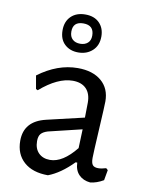

<svg xmlns="http://www.w3.org/2000/svg" viewBox="-81 -755 624 820"><g transform="rotate(10 231.0 -345.0)"><path d="M333.5 -434C308.5 -455.3 274.3 -466 231 -466C172.3 -466 115.3 -445.3 60 -404L70 -347L78 -343C128.7 -387 175.7 -409 219 -409C244.3 -409 263.8 -402 277.5 -388C291.2 -374 298 -354 298 -328L297 -263L135 -225C73 -210.3 42 -174.7 42 -118C42 -79.3 54.5 -48.8 79.5 -26.5C104.5 -4.2 139.3 7 184 7C219.3 -6.3 255 -31.3 291 -68H298C298.7 -46 305.2 -28.7 317.5 -16C329.8 -3.3 346.3 4 367 6C385.7 4 404.7 -2.7 424 -14L432 -59L424 -66C411.3 -62 400 -60 390 -60C378.7 -60 370.7 -62.8 366 -68.5C361.3 -74.2 359 -84.3 359 -99C359 -111 361 -152.3 365 -223C369 -293.7 371 -334.7 371 -346C371 -383.3 358.5 -412.7 333.5 -434ZM122 -160.5C128 -167.5 137.7 -173 151 -177L296 -212L293 -130C255 -82.7 217.7 -59 181 -59C160.3 -59 143.8 -65.2 131.5 -77.5C119.2 -89.8 113 -107 113 -129C113 -143 116 -153.5 122 -160.5ZM284 -674.5C269.3 -689.5 249 -697 223 -697C197 -697 176.3 -689.5 161 -674.5C145.7 -659.5 138 -639.3 138 -614C138 -588 145.7 -567.8 161 -553.5C176.3 -539.2 196 -532 220 -532C244.7 -532 265.2 -539.5 281.5 -554.5C297.8 -569.5 306 -590 306 -616C306 -640 298.7 -659.5 284 -674.5ZM176 -615C176 -643.7 191 -658 221 -658C251.7 -658 267 -643 267 -613C267 -599 262.8 -588.3 254.5 -581C246.2 -573.7 235.3 -570 222 -570C208 -570 196.8 -573.8 188.5 -581.5C180.2 -589.2 176 -600.3 176 -615Z"/></g></svg>

Font: Alegreya Sans
Style: Regular
Weight: 400
Designer: Juan Pablo del Peral
Foundry: Huerta Tipografica
Version: Version 1.000;PS 001.000;hotconv 1.0.70;makeotf.lib2.5.58329